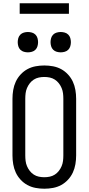

<svg xmlns="http://www.w3.org/2000/svg" viewBox="-20 -1142 540 1170"><path d="M250 8Q223 8 196.5 3Q170 -2 147 -14.5Q124 -27 105.5 -47Q87 -67 76 -91Q65 -115 60.5 -141.5Q56 -168 56 -195V-540Q56 -567 60.5 -593.5Q65 -620 76 -644Q87 -668 105.5 -688Q124 -708 147 -720.5Q170 -733 196.5 -738Q223 -743 250 -743Q277 -743 303.5 -738Q330 -733 353 -720.5Q376 -708 394.5 -688Q413 -668 424 -644Q435 -620 439.5 -593.5Q444 -567 444 -540V-195Q444 -168 439.5 -141.5Q435 -115 424 -91Q413 -67 394.5 -47Q376 -27 353 -14.5Q330 -2 303.5 3Q277 8 250 8ZM250 -62Q267 -62 283.5 -65.5Q300 -69 314 -78Q328 -87 338.5 -100.5Q349 -114 355.5 -129.5Q362 -145 364 -161.5Q366 -178 366 -195V-540Q366 -557 364 -573.5Q362 -590 355.5 -605.5Q349 -621 338.5 -634.5Q328 -648 314 -657Q300 -666 283.5 -669.5Q267 -673 250 -673Q233 -673 216.5 -669.5Q200 -666 186 -657Q172 -648 161.5 -634.5Q151 -621 144.5 -605.5Q138 -590 136 -573.5Q134 -557 134 -540V-195Q134 -178 136 -161.5Q138 -145 144.5 -129.5Q151 -114 161.5 -100.5Q172 -87 186 -78Q200 -69 216.5 -65.5Q233 -62 250 -62ZM350 -823Q338 -823 325.5 -826.5Q313 -830 304 -839Q295 -848 291.5 -860.5Q288 -873 288 -885Q288 -897 291.5 -909.5Q295 -922 304 -931Q313 -940 325.5 -943.5Q338 -947 350 -947Q362 -947 374.5 -943.5Q387 -940 396 -931Q405 -922 408.5 -909.5Q412 -897 412 -885Q412 -873 408.5 -860.5Q405 -848 396 -839Q387 -830 374.5 -826.5Q362 -823 350 -823ZM150 -823Q138 -823 125.5 -826.5Q113 -830 104 -839Q95 -848 91.5 -860.5Q88 -873 88 -885Q88 -897 91.5 -909.5Q95 -922 104 -931Q113 -940 125.5 -943.5Q138 -947 150 -947Q162 -947 174.5 -943.5Q187 -940 196 -931Q205 -922 208.5 -909.5Q212 -897 212 -885Q212 -873 208.5 -860.5Q205 -848 196 -839Q187 -830 174.5 -826.5Q162 -823 150 -823ZM400 -1058H100V-1122H400Z"/></svg>

Font: Iosevka Custom
Style: Regular
Weight: 400
Monospace: yes
Designer: Belleve Invis
Foundry: Belleve Invis
Version: Version 32.5.0; ttfautohint (v1.8.4)